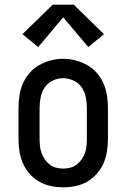

<svg xmlns="http://www.w3.org/2000/svg" viewBox="-20 -792 540 820"><path d="M250 8Q223 8 196.5 2.5Q170 -3 147 -16.5Q124 -30 106 -50.5Q88 -71 77.5 -95.5Q67 -120 63 -146.5Q59 -173 59 -200V-330Q59 -357 63 -383.5Q67 -410 77.5 -434.5Q88 -459 106 -480Q124 -501 147.5 -514Q171 -527 197 -534Q223 -541 250 -541Q277 -541 303 -534Q329 -527 352.5 -514Q376 -501 394 -480Q412 -459 422.5 -434.5Q433 -410 437 -383.5Q441 -357 441 -330V-200Q441 -173 437 -146.5Q433 -120 422.5 -95.5Q412 -71 394 -50.5Q376 -30 353 -16.5Q330 -3 303.5 2.5Q277 8 250 8ZM250 -72Q265 -72 280.5 -76Q296 -80 308 -89.5Q320 -99 329 -112Q338 -125 343 -139.5Q348 -154 349.5 -169.5Q351 -185 351 -200V-330Q351 -353 346.5 -376.5Q342 -400 329 -419Q316 -438 294 -448Q272 -458 249 -458Q226 -458 204.5 -447.5Q183 -437 170.5 -418Q158 -399 153.5 -376Q149 -353 149 -330V-200Q149 -185 150.5 -169.5Q152 -154 157 -139.5Q162 -125 171 -112Q180 -99 192 -89.5Q204 -80 219.5 -76Q235 -72 250 -72ZM143 -591 76 -646 205 -772H295L424 -646L357 -591L250 -718Z"/></svg>

Font: Iosevka Slab Medium
Style: Regular
Weight: 500
Monospace: yes
Designer: Belleve Invis
Foundry: Belleve Invis
Version: Version 11.1.1; ttfautohint (v1.8.3)